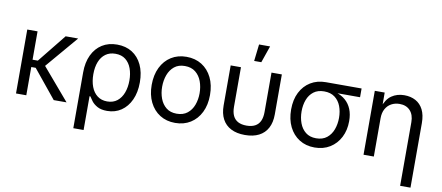

<svg xmlns="http://www.w3.org/2000/svg" viewBox="-80 -1086 3720 1615"><g transform="rotate(10 1780.0 -278.5)"><path d="M165 -545.9V0H77.1V-545.9ZM511.7 -545.9 252.4 -241.2H131.8V-303.7H210L404.8 -545.9ZM399.4 0 200.7 -243.7 248 -305.7 508.8 0Z M602.5 204.1V-272.5Q602.5 -358.4 632.6 -421.4Q662.6 -484.4 716.8 -518.6Q771 -552.7 844.7 -552.7Q918.5 -552.7 972.7 -518.8Q1026.9 -484.9 1056.9 -421.9Q1086.9 -358.9 1086.9 -272.5Q1086.9 -186.5 1057.6 -122.6Q1028.3 -58.6 976.3 -23.4Q924.3 11.7 856.4 11.7Q804.2 11.7 772.5 -6.1Q740.7 -23.9 723.6 -46.6Q706.5 -69.3 697.3 -84.5H690.4V204.1ZM842.8 -66.9Q894 -66.9 928.5 -94.2Q962.9 -121.6 980.2 -168.2Q997.6 -214.8 997.6 -272.9Q997.6 -329.1 981 -374.8Q964.4 -420.4 930.4 -447.3Q896.5 -474.1 844.2 -474.1Q794.4 -474.1 759.8 -449Q725.1 -423.8 707.3 -378.7Q689.5 -333.5 689.5 -272.9Q689.5 -212.9 707 -166.3Q724.6 -119.6 759 -93.3Q793.5 -66.9 842.8 -66.9Z M1437 11.7Q1362.8 11.7 1306.9 -23.4Q1251 -58.6 1219.7 -122.1Q1188.5 -185.5 1188.5 -269.5Q1188.5 -355 1219.7 -418.7Q1251 -482.4 1306.9 -517.6Q1362.8 -552.7 1437 -552.7Q1511.7 -552.7 1567.9 -517.6Q1624 -482.4 1655.3 -418.7Q1686.5 -355 1686.5 -269.5Q1686.5 -185.5 1655.3 -122.1Q1624 -58.6 1567.9 -23.4Q1511.7 11.7 1437 11.7ZM1437 -66.9Q1492.2 -66.9 1527.8 -95.2Q1563.5 -123.5 1580.6 -169.7Q1597.7 -215.8 1597.7 -269.5Q1597.7 -323.7 1580.6 -370.4Q1563.5 -417 1527.8 -445.6Q1492.2 -474.1 1437 -474.1Q1382.3 -474.1 1347.2 -445.6Q1312 -417 1294.9 -370.6Q1277.8 -324.2 1277.8 -269.5Q1277.8 -215.8 1294.9 -169.7Q1312 -123.5 1347.2 -95.2Q1382.3 -66.9 1437 -66.9Z M2032.7 9.8Q1962.9 9.8 1914.1 -15.1Q1865.2 -40 1839.8 -87.9Q1814.5 -135.7 1814.5 -204.1V-545.9H1902.3V-208.5Q1902.3 -162.6 1916.7 -131.8Q1931.2 -101.1 1960.2 -85.7Q1989.3 -70.3 2032.7 -70.3Q2076.2 -70.3 2105.2 -85.7Q2134.3 -101.1 2148.7 -131.8Q2163.1 -162.6 2163.1 -208.5V-545.9H2251.5V-204.1Q2251.5 -135.7 2226.1 -87.9Q2200.7 -40 2151.9 -15.1Q2103 9.8 2032.7 9.8ZM2002.4 -617.2 2019 -760.7H2113.3L2063.5 -617.2Z M2627.9 11.7Q2553.7 11.7 2497.6 -23.7Q2441.4 -59.1 2410.4 -122.3Q2379.4 -185.5 2379.4 -269.5Q2379.4 -353.5 2410.6 -415.5Q2441.9 -477.5 2497.8 -511.7Q2553.7 -545.9 2627.9 -545.9H2932.6V-471.2H2693.4L2627.9 -467.3Q2573.2 -467.3 2538.1 -440.4Q2502.9 -413.6 2485.8 -368.7Q2468.8 -323.7 2468.8 -269.5Q2468.8 -215.8 2485.8 -169.4Q2502.9 -123 2538.1 -95Q2573.2 -66.9 2627.9 -66.9Q2683.1 -66.9 2718.8 -95.2Q2754.4 -123.5 2771.5 -169.7Q2788.6 -215.8 2788.6 -269.5Q2788.6 -323.7 2771.5 -368.7Q2754.4 -413.6 2718.8 -440.4Q2683.1 -467.3 2627.9 -467.3V-489.3Q2683.6 -489.3 2729.5 -474.9Q2775.4 -460.4 2808.3 -431.6Q2841.3 -402.8 2859.4 -359.1Q2877.4 -315.4 2877.4 -256.8Q2877.4 -179.2 2846.2 -118.4Q2814.9 -57.6 2758.8 -22.9Q2702.6 11.7 2627.9 11.7Z M3133.3 -327.1V0H3045.4V-545.9H3129.9L3130.4 -413.6H3118.2Q3143.1 -489.3 3189.2 -521Q3235.4 -552.7 3297.4 -552.7Q3352.5 -552.7 3394.3 -530Q3436 -507.3 3459.2 -461.7Q3482.4 -416 3482.4 -346.7V204.1H3394V-339.4Q3394 -402.3 3361.1 -438Q3328.1 -473.6 3271 -473.6Q3231.9 -473.6 3200.7 -456.5Q3169.4 -439.5 3151.4 -406.7Q3133.3 -374 3133.3 -327.1Z"/></g></svg>

Font: Inter Variable
Style: Regular
Weight: 400
Designer: Rasmus Andersson
Foundry: rsms
Version: Version 4.001;git-9221beed3